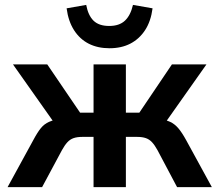

<svg xmlns="http://www.w3.org/2000/svg" viewBox="-20 -764 896 784"><path d="M11 0 116 -192Q133 -224 147 -241Q161 -258 180.5 -266.5Q200 -275 229 -279L213 -246L33 -501H173L307 -304H362V-501H494V-304H549L682 -501H823L643 -246L627 -279Q656 -275 674.5 -266.5Q693 -258 708 -240.5Q723 -223 740 -192L845 0H703L623 -151Q612 -171 601 -183Q590 -195 575.5 -200Q561 -205 541 -205H494V0H362V-205H315Q295 -205 280.5 -200Q266 -195 255 -183Q244 -171 233 -151L152 0ZM427 -567Q379 -567 342.5 -585.5Q306 -604 282.5 -640.5Q259 -677 252 -730L332 -744Q340 -701 362 -679.5Q384 -658 426 -658Q467 -658 490 -679.5Q513 -701 523 -744L603 -730Q596 -677 572.5 -641Q549 -605 512.5 -586Q476 -567 427 -567Z"/></svg>

Font: Nunito Sans 7pt SemiCondensed
Style: Bold
Weight: 700
Width: 4
Designer: Vernon Adams
Foundry: Vernon Adams
Version: Version 3.101;gftools[0.9.27]